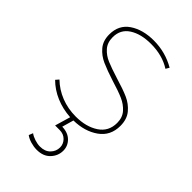

<svg xmlns="http://www.w3.org/2000/svg" viewBox="-224 -589 875 875"><g transform="rotate(45 213.5 -152.0)"><path d="M220 0 204 56Q242 57 263.5 78.5Q285 100 285 130Q285 163 261.5 188Q238 213 196 213Q177 213 156.5 207Q136 201 123 191L131 171Q143 180 161.5 186Q180 192 196 192Q228 192 246 173.5Q264 155 264 130Q264 108 248 91.5Q232 75 206 75H177L199 0Q149 -3 105.5 -21.5Q62 -40 30 -72L43 -87Q76 -55 120 -37.5Q164 -20 215 -20Q281 -20 325 -49Q369 -78 369 -133Q369 -168 349 -190.5Q329 -213 299.5 -226Q270 -239 220 -254Q167 -271 134.5 -285.5Q102 -300 80 -326Q58 -352 58 -393Q58 -454 104.5 -485.5Q151 -517 222 -517Q296 -517 360 -480L350 -463Q297 -497 223 -497Q159 -497 118.5 -471Q78 -445 78 -395Q78 -360 97.5 -338Q117 -316 145.5 -304Q174 -292 225 -276Q279 -260 311.5 -245.5Q344 -231 366.5 -204Q389 -177 389 -134Q389 -70 340 -35.5Q291 -1 220 0Z"/></g></svg>

Font: Gontserrat Thin
Style: Regular
Weight: 250
Designer: Julieta Ulanovsky
Foundry: Julieta Ulanovsky
Version: Version 6.001